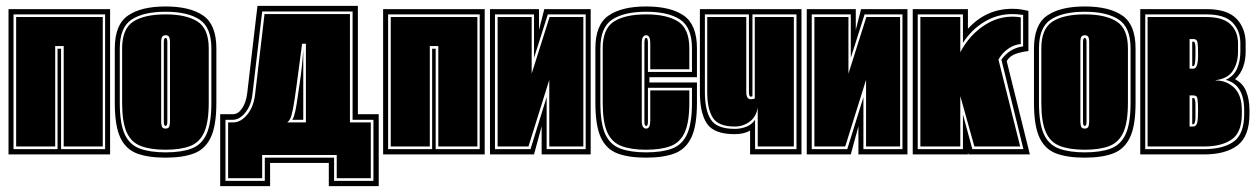

<svg xmlns="http://www.w3.org/2000/svg" viewBox="-20 -526 4285 654"><path d="M9 0V-495H355V0ZM26 -18H176V-360H188V-18H338V-477H26ZM35 -27V-468H330V-27H197V-369H168V-27Z M544 11Q484 11 446 -3.5Q408 -18 389.5 -58Q371 -98 371 -176V-361Q371 -442 416 -473Q461 -504 544 -504Q627 -504 672 -473Q717 -442 717 -361V-176Q717 -98 698 -58Q679 -18 641 -3.5Q603 11 544 11ZM544 -7Q598 -7 632.5 -20Q667 -33 683.5 -69.5Q700 -106 700 -176V-361Q700 -433 659.5 -459.5Q619 -486 544 -486Q469 -486 428.5 -459.5Q388 -433 388 -361V-176Q388 -106 404.5 -69.5Q421 -33 456 -20Q491 -7 544 -7ZM544 -16Q493 -16 460 -28.5Q427 -41 411.5 -75.5Q396 -110 396 -176V-361Q396 -428 434 -452.5Q472 -477 544 -477Q615 -477 653 -452.5Q691 -428 691 -361V-176Q691 -110 675.5 -75.5Q660 -41 627.5 -28.5Q595 -16 544 -16ZM544 -88Q555 -88 557 -96.5Q559 -105 559 -112V-382Q559 -396 555.5 -401Q552 -406 544 -406Q537 -406 533 -401.5Q529 -397 529 -382V-112Q529 -102 531.5 -95Q534 -88 544 -88ZM544 -97Q538 -97 538 -112V-382Q538 -397 544 -397Q550 -397 550 -382V-112Q550 -97 544 -97Z M730 108V-137H773Q791 -137 804.5 -156.5Q818 -176 822 -208L857 -506H1199V-137H1270V108H1100V29H900V108ZM748 90H882V11H1118V90H1252V-118H1181V-487H873L840 -206Q836 -168 816 -143Q796 -118 773 -118H748ZM757 81V-109H774Q800 -109 822 -135.5Q844 -162 849 -205L881 -478H1172V-109H1243V81H1127V2H873V81ZM958 -109H1022V-377H1009Q997 -286 990 -233.5Q983 -181 978 -155.5Q973 -130 968.5 -121.5Q964 -113 958 -109ZM975 -118Q978 -120 982 -132.5Q986 -145 990 -169Q994 -196 1001.5 -246.5Q1009 -297 1013 -356V-118Z M1285 0V-495H1631V0ZM1302 -18H1452V-360H1464V-18H1614V-477H1302ZM1311 -27V-468H1606V-27H1473V-369H1444V-27Z M1649 0V-495H1816V-424L1834 -495H1992V0H1825V-96L1799 0ZM1666 -18H1787L1842 -195V-18H1975V-477H1846L1799 -329V-477H1666ZM1675 -27V-468H1791V-275L1852 -468H1967V-27H1851V-254L1780 -27Z M2181 11Q2121 11 2083 -3.5Q2045 -18 2026.5 -58Q2008 -98 2008 -176V-361Q2008 -442 2053 -473Q2098 -504 2181 -504Q2264 -504 2309 -473Q2354 -442 2354 -361V-263H2192V-245H2354V-176Q2354 -98 2335 -58Q2316 -18 2278 -3.5Q2240 11 2181 11ZM2181 -7Q2235 -7 2269.5 -20Q2304 -33 2320.5 -69.5Q2337 -106 2337 -176V-227H2187V-111Q2187 -97 2181 -97Q2175 -97 2175 -111V-379Q2175 -397 2181 -397Q2187 -397 2187 -379V-281H2337V-361Q2337 -433 2296.5 -459.5Q2256 -486 2181 -486Q2106 -486 2065.5 -459.5Q2025 -433 2025 -361V-176Q2025 -106 2041.5 -69.5Q2058 -33 2093 -20Q2128 -7 2181 -7ZM2181 -16Q2130 -16 2097 -28.5Q2064 -41 2048.5 -75.5Q2033 -110 2033 -176V-361Q2033 -428 2071 -452.5Q2109 -477 2181 -477Q2252 -477 2290 -452.5Q2328 -428 2328 -361V-290H2195V-379Q2195 -406 2181 -406Q2166 -406 2166 -379V-115Q2166 -88 2181 -88Q2195 -88 2195 -115V-218H2328V-176Q2328 -110 2312.5 -75.5Q2297 -41 2264.5 -28.5Q2232 -16 2181 -16Z M2535 0V-81Q2513 -69 2483 -69Q2412 -69 2388 -105Q2364 -141 2364 -212V-495H2710V0ZM2552 -18H2693V-477H2543V-198L2540 -197H2537Q2531 -197 2531 -213V-477H2381V-212Q2381 -150 2401.5 -118.5Q2422 -87 2483 -87Q2503 -87 2521.5 -94Q2540 -101 2552 -118ZM2561 -27V-160Q2556 -128 2533.5 -111.5Q2511 -95 2483 -95Q2427 -95 2408 -125Q2389 -155 2389 -212V-468H2522V-213Q2522 -188 2537 -188Q2540 -188 2544.5 -188.5Q2549 -189 2551 -191V-468H2684V-27Z M2728 0V-495H2895V-424L2913 -495H3071V0H2904V-96L2878 0ZM2745 -18H2866L2921 -195V-18H3054V-477H2925L2878 -329V-477H2745ZM2754 -27V-468H2870V-275L2931 -468H3046V-27H2930V-254L2859 -27Z M3089 0V-495H3277V-428Q3339 -496 3428 -496Q3447 -496 3460.5 -493.5Q3474 -491 3483 -489V-352Q3462 -350 3441 -343Q3420 -336 3409 -318L3488 0H3279L3277 -6V0ZM3106 -18H3260V-136L3292 -18H3466L3391 -323Q3419 -362 3465 -368V-475Q3447 -478 3428 -478Q3377 -478 3333.5 -452Q3290 -426 3260 -380V-477H3106ZM3115 -27V-468H3251V-348Q3283 -409 3338 -443Q3393 -477 3457 -467V-376Q3434 -374 3413.5 -359.5Q3393 -345 3381 -323L3455 -27H3299L3251 -199V-27Z M3675 11Q3615 11 3577 -3.5Q3539 -18 3520.5 -58Q3502 -98 3502 -176V-361Q3502 -442 3547 -473Q3592 -504 3675 -504Q3758 -504 3803 -473Q3848 -442 3848 -361V-176Q3848 -98 3829 -58Q3810 -18 3772 -3.5Q3734 11 3675 11ZM3675 -7Q3729 -7 3763.5 -20Q3798 -33 3814.5 -69.5Q3831 -106 3831 -176V-361Q3831 -433 3790.5 -459.5Q3750 -486 3675 -486Q3600 -486 3559.5 -459.5Q3519 -433 3519 -361V-176Q3519 -106 3535.5 -69.5Q3552 -33 3587 -20Q3622 -7 3675 -7ZM3675 -16Q3624 -16 3591 -28.5Q3558 -41 3542.5 -75.5Q3527 -110 3527 -176V-361Q3527 -428 3565 -452.5Q3603 -477 3675 -477Q3746 -477 3784 -452.5Q3822 -428 3822 -361V-176Q3822 -110 3806.5 -75.5Q3791 -41 3758.5 -28.5Q3726 -16 3675 -16ZM3675 -88Q3686 -88 3688 -96.5Q3690 -105 3690 -112V-382Q3690 -396 3686.5 -401Q3683 -406 3675 -406Q3668 -406 3664 -401.5Q3660 -397 3660 -382V-112Q3660 -102 3662.5 -95Q3665 -88 3675 -88ZM3675 -97Q3669 -97 3669 -112V-382Q3669 -397 3675 -397Q3681 -397 3681 -382V-112Q3681 -97 3675 -97Z M3864 0V-495H4089Q4160 -495 4191.5 -462.5Q4223 -430 4223 -378V-350Q4223 -322 4214.5 -298Q4206 -274 4187 -256Q4213 -243 4224.5 -215.5Q4236 -188 4236 -150V-138Q4236 -62 4195.5 -31Q4155 0 4081 0ZM3881 -18H4081Q4146 -18 4182 -43.5Q4218 -69 4218 -138V-150Q4218 -238 4155 -254Q4183 -267 4194 -293Q4205 -319 4205 -350V-378Q4205 -422 4178 -449.5Q4151 -477 4089 -477H3881ZM3889 -27V-468H4089Q4146 -468 4171.5 -443Q4197 -418 4197 -378V-350Q4197 -312 4179.5 -285Q4162 -258 4121 -253V-252Q4158 -252 4184 -227Q4210 -202 4210 -150V-138Q4210 -75 4175.5 -51Q4141 -27 4081 -27ZM4032 -292H4045Q4061 -292 4061 -339Q4061 -355 4060.5 -365.5Q4060 -376 4059 -382Q4057 -393 4045 -393H4032ZM4041 -301V-384H4045Q4050 -384 4051 -375Q4052 -370 4052 -361Q4052 -352 4052 -339Q4052 -301 4045 -301ZM4032 -95H4045Q4054 -95 4058 -108Q4061 -120 4061 -151Q4061 -163 4060.5 -172Q4060 -181 4059 -188Q4058 -201 4045 -201H4032ZM4041 -103V-192H4045Q4050 -192 4051 -182Q4052 -177 4052 -169Q4052 -161 4052 -151Q4052 -138 4052 -128.5Q4052 -119 4051 -114Q4049 -103 4045 -103Z"/></svg>

Font: Alumni Sans Collegiate One SC
Style: Regular
Weight: 400
Designer: Robert E. Leuschke
Foundry: Robert E. Leuschke
Version: Version 1.100